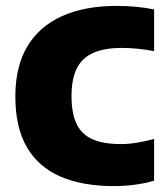

<svg xmlns="http://www.w3.org/2000/svg" viewBox="-20 -623 564 651"><path d="M367.5 8Q260 8 185.2 -24.2Q110.5 -56.5 71.2 -123.8Q32 -191 32 -296Q32 -396.5 72.2 -464.8Q112.5 -533 189.5 -568Q266.5 -603 376 -603Q408.5 -603 441.2 -600Q474 -597 502.5 -591V-449.5Q477 -454.5 449.8 -457.5Q422.5 -460.5 393 -460.5Q334.5 -460.5 296.8 -444Q259 -427.5 240.8 -391.8Q222.5 -356 222.5 -297Q222.5 -237.5 240.2 -201.8Q258 -166 295 -150.2Q332 -134.5 390.5 -134.5Q416.5 -134.5 446 -139.5Q475.5 -144.5 502.5 -152V-10.5Q476 -2 439.5 3Q403 8 367.5 8Z"/></svg>

Font: Encode Sans SC SemiCondensed ExtraBold
Style: Regular
Weight: 800
Width: 4
Designer: Multiple Designers
Foundry: Impallari Type
Version: Version 3.002